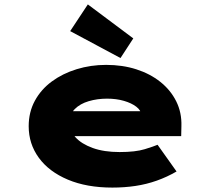

<svg xmlns="http://www.w3.org/2000/svg" viewBox="-20 -840 971 870"><path d="M489 10Q373 10 287.5 -26Q202 -62 156 -125Q110 -188 110 -268Q110 -332 138 -383.5Q166 -435 215 -471Q264 -507 327.5 -526.5Q391 -546 461 -546Q535 -546 597.5 -526Q660 -506 706.5 -469Q753 -432 778.5 -381Q804 -330 802 -268L801 -223H242L219 -336H640L621 -301V-319Q619 -340 597.5 -356.5Q576 -373 541.5 -383Q507 -393 465 -393Q421 -393 382 -381.5Q343 -370 319 -346Q295 -322 295 -284Q295 -248 322 -218Q349 -188 400 -169.5Q451 -151 522 -151Q594 -151 636 -164Q678 -177 694 -184L780 -63Q737 -38 690.5 -21.5Q644 -5 594 2.5Q544 10 489 10ZM526 -577 298 -699 378 -820 584 -666Z"/></svg>

Font: Lexend Zetta Black
Style: Regular
Weight: 900
Designer: Bonnie Shaver-Troup, Thomas Jockin
Foundry: Lexend
Version: Version 1.007